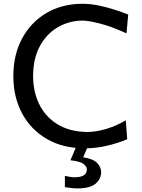

<svg xmlns="http://www.w3.org/2000/svg" viewBox="-20 -791 766 1039"><path d="M440.9 11.7Q320.8 11.7 233.6 -38.8Q146.5 -89.4 99.4 -177.7Q52.2 -266.1 52.2 -378.9Q52.2 -493.7 99.1 -581.8Q146 -669.9 230.5 -720.2Q314.9 -770.5 426.8 -770.5Q469.7 -770.5 515.1 -761Q560.5 -751.5 601.8 -738Q643.1 -724.6 673.8 -712.4L664.6 -610.4Q583 -647.9 520 -663.8Q457 -679.7 425.3 -679.7Q350.1 -678.2 289.8 -641.8Q229.5 -605.5 194.3 -538.8Q159.2 -472.2 159.2 -378.9Q159.2 -295.9 191.9 -228Q224.6 -160.2 289.6 -119.4Q354.5 -78.6 450.2 -76.7Q499 -76.7 555.4 -93.5Q611.8 -110.4 660.6 -140.1L668.5 -37.6Q621.1 -17.1 560.3 -2.7Q499.5 11.7 440.9 11.7ZM397 228.5Q381.8 228.5 362.5 226.1Q343.3 223.6 331.1 221.7V160.6Q340.3 163.1 356.7 165.8Q373 168.5 384.8 168.5Q420.9 167.5 435.5 156Q450.2 144.5 450.2 126.5Q450.2 110.8 432.9 96.7Q415.5 82.5 361.3 76.2L401.9 -20.5H456.1V0L430.2 60.1Q484.9 68.8 506.1 91.3Q527.3 113.8 527.3 141.1Q527.3 176.8 497.8 202.6Q468.3 228.5 397 228.5Z"/></svg>

Font: Pinar Medium
Style: Regular
Weight: 500
Designer: Amin Abedi
Version: Version 3.000